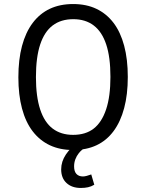

<svg xmlns="http://www.w3.org/2000/svg" viewBox="-20 -734 725 951"><path d="M342 9Q277 9 227 -14.5Q177 -38 142 -83.5Q107 -129 89 -196.5Q71 -264 71 -351Q71 -439 89 -506.5Q107 -574 142 -620.5Q177 -667 227 -690.5Q277 -714 342 -714Q408 -714 458 -690Q508 -666 542.5 -620.5Q577 -575 595 -507.5Q613 -440 613 -353Q613 -266 595 -198.5Q577 -131 542.5 -84.5Q508 -38 458 -14.5Q408 9 342 9ZM342 -66Q404 -66 444 -97Q484 -128 505.5 -192Q527 -256 527 -353Q527 -451 506 -514Q485 -577 444 -608Q403 -639 343 -639Q282 -639 241 -608Q200 -577 179 -513.5Q158 -450 158 -352Q158 -256 179 -192Q200 -128 241 -97Q282 -66 342 -66ZM380 197Q336 197 309.5 172.5Q283 148 283 105Q283 66 306.5 31Q330 -4 369 -30L398 0Q382 10 370.5 24.5Q359 39 353 55.5Q347 72 347 90Q347 115 358.5 127.5Q370 140 391 140Q399 140 410 137Q421 134 432 130L447 181Q432 190 416 193.5Q400 197 380 197Z"/></svg>

Font: Nunito Sans 7pt Condensed
Style: Regular
Weight: 400
Width: 3
Designer: Vernon Adams
Foundry: Vernon Adams
Version: Version 3.101;gftools[0.9.27]